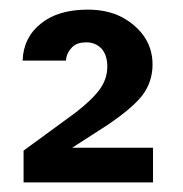

<svg xmlns="http://www.w3.org/2000/svg" viewBox="-20 -731 380 399"><path d="M130 -424C130 -424 203 -471 203 -471C203 -471 203 -471 203 -471C237 -494 261 -514 276 -533C290 -552 297 -573 297 -597C297 -597 297 -597 297 -597C297 -617 292 -636 281 -653C270 -670 254 -684 234 -695C213 -706 189 -711 162 -711C162 -711 162 -711 162 -711C121 -711 88 -701 65 -682C41 -663 28 -637 27 -605C27 -605 117 -605 117 -605C117 -605 117 -605 117 -605C118 -617 123 -626 130 -633C137 -640 147 -643 159 -643C159 -643 159 -643 159 -643C172 -643 182 -639 191 -630C199 -621 203 -608 203 -593C203 -593 203 -593 203 -593C203 -576 198 -560 187 -545C176 -530 159 -514 137 -497C137 -497 29 -418 29 -418C29 -418 29 -352 29 -352C29 -352 298 -352 298 -352C298 -352 298 -424 298 -424C298 -424 130 -424 130 -424Z"/></svg>

Font: Girnar Poppins
Style: Medium
Weight: 500
Designer: Ninad Kale (Devanagari), Jonny Pinhorn (Latin)
Foundry: Indian Type Foundry
Version: ""